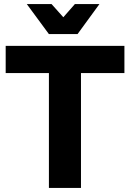

<svg xmlns="http://www.w3.org/2000/svg" viewBox="-20 -926 641 946"><path d="M362 -758 470 -906H349L292 -841L234 -906H112L221 -758ZM8 -700V-566H221V0H379V-566H593V-700Z"/></svg>

Font: Juman SemiBold
Style: Regular
Weight: 600
Designer: Bandar Raffah (Arabic) Julieta Ulanovsky (Latin)
Foundry: Caramella
Version: Version 5.022;PS 005.022;hotconv 1.0.88;makeotf.lib2.5.64775